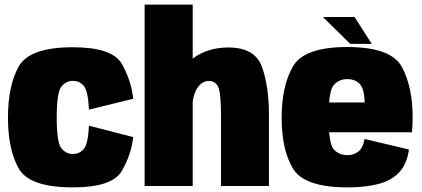

<svg xmlns="http://www.w3.org/2000/svg" viewBox="-20 -805 1828 831"><path d="M295 6Q107.5 6 61 -75.8Q14.5 -157.5 14.5 -295.8Q14.5 -434 61 -517.2Q107.5 -600.5 295 -600.5Q466.5 -600.5 507.5 -528Q548.5 -455.5 556.5 -377.5L365 -330.5Q361.5 -409 343.5 -432Q325.5 -455 295 -455Q265.5 -455 245.5 -430Q225.5 -405 225.5 -295.5Q225.5 -188.5 245.5 -163.5Q265.5 -138.5 295 -138.5Q325.5 -138.5 343.5 -161.5Q361.5 -184.5 365 -261L556.5 -211.5Q548.5 -137 507.5 -65.5Q466.5 6 295 6Z M606 0V-785H814V-551.5Q878 -599.5 968.5 -599.5Q1084 -599.5 1114 -515Q1144 -430.5 1144 -310V0H936.5V-301.5Q936.5 -402.5 924.5 -428.5Q912.5 -454.5 884 -454.5Q852.5 -454.5 832 -421Q819 -399 814 -365.5V0Z M1485 6Q1296 6 1247.5 -76Q1199 -158 1199 -294.8Q1199 -431.5 1247.2 -516.5Q1295.5 -601.5 1482.5 -601.5Q1673 -601.5 1719.5 -515Q1766 -428.5 1766 -298Q1766 -261 1763 -232.5H1404.5Q1409.5 -174.5 1425 -158Q1447.5 -133.5 1485.5 -133.5Q1510 -133.5 1530.5 -148.8Q1551 -164 1558 -203.5L1750 -158Q1741 -94 1707.2 -58.5Q1673.5 -23 1617.2 -8.5Q1561 6 1485 6ZM1404.5 -361.5H1558.5Q1556.5 -418 1539.5 -439Q1520 -462.5 1483 -462.5Q1446 -462.5 1424 -436Q1409 -418 1404.5 -361.5ZM1496 -615 1377.5 -731.5H1514.5L1589 -615Z"/></svg>

Font: Anybody Black
Style: Regular
Weight: 900
Designer: Tyler Finck
Foundry: Etcetera Type Company
Version: Version 1.010; ttfautohint (v1.8.3) -l 8 -r 50 -G 200 -x 14 